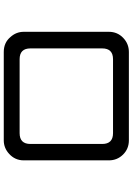

<svg xmlns="http://www.w3.org/2000/svg" viewBox="141 -863 718 1040"><g transform="rotate(-90 500.0 -343.0)"><path d="M738.3 -3.9H259.8Q213.9 -3.9 182.6 -35.6Q151.4 -67.4 151.4 -112.3V-573.2Q151.4 -621.1 187.5 -653.3Q218.8 -681.6 259.8 -681.6H738.3Q789.1 -681.6 819.3 -645.5Q847.7 -614.3 847.7 -573.2V-112.3Q847.7 -66.4 815.4 -35.2Q783.2 -3.9 738.3 -3.9ZM699.2 -595.7H298.8Q240.2 -595.7 240.2 -537.1V-148.4Q240.2 -89.8 298.8 -89.8H699.2Q757.8 -89.8 757.8 -148.4V-537.1Q757.8 -595.7 699.2 -595.7Z"/></g></svg>

Font: FakePearl
Style: Regular
Weight: 400
Version: Version 1.2